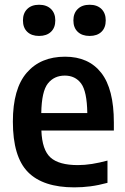

<svg xmlns="http://www.w3.org/2000/svg" viewBox="-20 -798 540 828"><path d="M300.5 10Q165.5 10 100.5 -56Q35.5 -122 35.5 -273.5Q35.5 -415 95.2 -484.2Q155 -553.5 260.5 -553.5Q362 -553.5 416.5 -484Q471 -414.5 471 -270V-235H158.5Q161.5 -151.5 197.8 -118.8Q234 -86 316 -86Q345 -86 376.8 -91Q408.5 -96 443.5 -105.5V-9.5Q404.5 1 370 5.5Q335.5 10 300.5 10ZM259.5 -472Q213.5 -472 186.5 -438Q159.5 -404 158 -310.5H356.5Q355 -404 329.8 -438Q304.5 -472 259.5 -472ZM366.5 -643Q334 -643 315.2 -660.8Q296.5 -678.5 296.5 -710Q296.5 -741 315.2 -759.2Q334 -777.5 366.5 -777.5Q399 -777.5 417.5 -759.2Q436 -741 436 -710Q436 -678.5 417.5 -660.8Q399 -643 366.5 -643ZM148.5 -643Q116 -643 97.5 -660.8Q79 -678.5 79 -710Q79 -741 97.5 -759.2Q116 -777.5 148.5 -777.5Q181 -777.5 199.8 -759.2Q218.5 -741 218.5 -710Q218.5 -678.5 199.8 -660.8Q181 -643 148.5 -643Z"/></svg>

Font: Encode Sans Semi Condensed SemiBold
Style: Regular
Weight: 600
Width: 4
Designer: Multiple Designers
Foundry: Impallari Type
Version: Version 3.000; ttfautohint (v1.8.3) -l 8 -r 50 -G 200 -x 14 